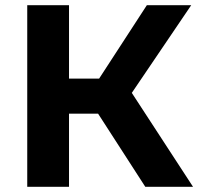

<svg xmlns="http://www.w3.org/2000/svg" viewBox="-20 -720 775 740"><path d="M362 -417 546 -700H717L488 -362L724 0H540L358 -282H246V0H85V-700H246V-417Z"/></svg>

Font: Montserrat Z
Style: Bold
Weight: 700
Designer: Julieta Ulanovsky
Foundry: Julieta Ulanovsky
Version: Version 8.000